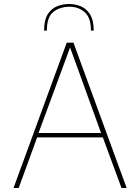

<svg xmlns="http://www.w3.org/2000/svg" viewBox="-20 -947 706 967"><path d="M48 0 316 -732H350L618 0H592L498 -255H167L74 0ZM174 -277H489L333 -708ZM328 -927Q358 -927 386.5 -915.5Q415 -904 433.5 -874.5Q452 -845 452 -793H438Q438 -859 405.5 -886.5Q373 -914 328 -913Q279 -912 247.5 -886Q216 -860 216 -793H202Q202 -847 221 -876Q240 -905 269 -916Q298 -927 328 -927Z"/></svg>

Font: Exo Thin Thin
Style: Regular
Weight: 250
Version: Version 2.000